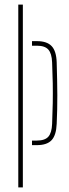

<svg xmlns="http://www.w3.org/2000/svg" viewBox="-20 -820 301 840"><path d="M120 -185V-205H141Q176.5 -205 191.5 -222Q206.5 -239 208 -278Q210 -326 210.8 -369.2Q211.5 -412.5 210.8 -455.8Q210 -499 208 -547Q206.5 -586 191.5 -603Q176.5 -620 142 -620H120V-640H142Q185.5 -640 206 -618.2Q226.5 -596.5 228 -547Q230.5 -466 230.8 -403.5Q231 -341 228 -278Q226 -228.5 205.8 -206.8Q185.5 -185 141 -185ZM60 0V-800H80V0Z"/></svg>

Font: Big Shoulders Stencil Display SC Thin
Style: Regular
Weight: 100
Designer: Patric King
Foundry: XO Type Co
Version: Version 2.001